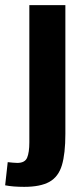

<svg xmlns="http://www.w3.org/2000/svg" viewBox="-72 -520 315 746"><path d="M182 -500V0Q182 77 168.5 122Q155 167 120 186.5Q85 206 22 206Q-22 206 -52 200L-42 110Q-30 111 -22 112Q-14 113 -5 113Q25 113 33.5 92.5Q42 72 42 33V-500Z"/></svg>

Font: Epunda Sans
Style: Bold
Weight: 700
Designer: Simon Atzbach
Foundry: typofactur
Version: Version 2.204; ttfautohint (v1.8.4.7-5d5b)